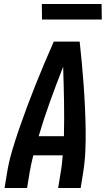

<svg xmlns="http://www.w3.org/2000/svg" viewBox="-20 -944 540 964"><path d="M3 0 15 -74Q24 -130 40.5 -186Q57 -242 76 -297Q95 -352 115.5 -407Q136 -462 158 -517Q180 -572 203 -626.5Q226 -681 250 -735H380Q386 -681 391 -626.5Q396 -572 400 -517Q404 -462 406.5 -407Q409 -352 410 -297Q411 -242 408.5 -186Q406 -130 397 -74L385 0H272L284 -74Q288 -96 290.5 -118.5Q293 -141 295 -164H147Q141 -141 136.5 -118.5Q132 -96 128 -74L116 0ZM174 -260H301Q303 -348 301.5 -435Q300 -522 297 -609Q263 -522 231.5 -435Q200 -348 174 -260ZM491 -846H191L190 -924H490Z"/></svg>

Font: Iosevka Term Curly Oblique
Style: Bold
Weight: 700
Italic angle: -9°
Designer: Belleve Invis
Foundry: Belleve Invis
Version: Version 32.3.0